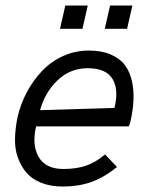

<svg xmlns="http://www.w3.org/2000/svg" viewBox="-20 -680 545 706"><path d="M200.7 -574.2 220.2 -659.7H302.7L283.2 -574.2ZM365.2 -574.2 384.8 -659.7H466.8L447.3 -574.2ZM210.9 5.9Q166.5 5.9 132.3 -7.6Q98.1 -21 77.6 -44.7Q57.1 -68.4 45.7 -100.6Q34.2 -132.8 35.2 -170.2Q36.1 -207.5 44.4 -249Q55.7 -297.9 78.9 -341.3Q102.1 -384.8 134.8 -419.2Q167.5 -453.6 211.9 -473.9Q256.3 -494.1 306.2 -494.1Q353.5 -494.1 387.5 -479.5Q421.4 -464.8 439.5 -440.4Q457.5 -416 465.1 -381.6Q472.7 -347.2 470.7 -310.1Q468.8 -272.9 459 -230L453.6 -215.3H112.8Q96.7 -147.5 122.1 -103Q147.5 -58.6 213.4 -58.6Q260.3 -58.6 296.4 -70.8Q332.5 -83 366.2 -112.3L410.2 -65.9Q361.8 -26.9 315.2 -10.5Q268.6 5.9 210.9 5.9ZM127.4 -274.9 400.9 -283.2Q417.5 -351.6 393.3 -390.4Q369.1 -429.2 302.7 -429.2Q238.3 -429.2 191.9 -385Q145.5 -340.8 127.4 -274.9Z"/></svg>

Font: HK Grotesk Italic
Style: Regular
Weight: 400
Italic angle: -13°
Designer: Alfredo Marco Pradil and Stefan Peev
Foundry: Hanken Design Co.
Version: Version 1.000;PS 001.000;hotconv 1.0.88;makeotf.lib2.5.64775